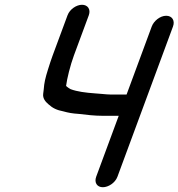

<svg xmlns="http://www.w3.org/2000/svg" viewBox="-20 -707 747 804"><path d="M615.4 -596 510 -311H446C431.4 -311 420.7 -312.6 404 -313.9L378.7 -315.9C337.7 -318.9 303.2 -323.3 275.7 -333.6C273.2 -334.7 262.4 -341.2 256.7 -347.1C260.3 -376.7 274.2 -433.2 289.6 -475L351.8 -643C361.1 -668.3 347 -687 323.5 -687C300.1 -687 272.1 -668.3 262.8 -643L200.6 -475C194.7 -459 188.2 -439.5 181.1 -416.6C169.3 -379.2 165.1 -359.8 163.2 -333.4L160.8 -313.9C158.5 -294.6 170.3 -281.1 183 -270.2C200.6 -254.1 217.8 -245.9 245.5 -240.6C265 -235 284.5 -231.5 308.9 -230.1C340.5 -226.2 375.9 -222 413.1 -222H477.1L382.8 33C373.8 57.3 386.2 77 410.5 77C433.6 77 462.2 59 471.8 33L704.4 -596C713.6 -620.8 700.8 -641 676 -641C650 -641 623.9 -619 615.4 -596Z"/></svg>

Font: Just Breathe
Style: BdObl7
Weight: 400
Foundry: Cannot Into Space Fonts
Version: Version 0.72